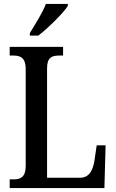

<svg xmlns="http://www.w3.org/2000/svg" viewBox="-20 -951 585 971"><path d="M131 -784V-771H174C226 -811 301 -886 323 -921V-931H212C195 -886 159 -830 131 -784ZM29 0H508L514 -216H469L458 -141C450 -88 431 -52 383 -52H218V-605C218 -659 240 -670 279 -670H299V-714H29V-670H48C83 -670 110 -659 110 -602V-111C110 -55 83 -44 51 -44H29Z"/></svg>

Font: Noto Serif Hebrew Condensed Medium
Style: Regular
Weight: 500
Width: 3
Designer: Monotype Design Team
Foundry: Monotype Imaging Inc.
Version: Version 2.004